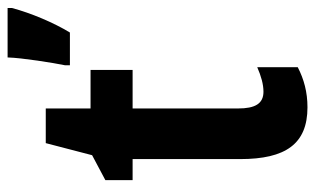

<svg xmlns="http://www.w3.org/2000/svg" viewBox="-178 -622 810 493"><g transform="rotate(-90 226.5 -375.0)"><path d="M453 -749V-760H326C325 -723 312 -642 306 -613V-600H390C415 -641 440 -700 453 -749ZM238 -103C207 -103 195 -125 195 -168V-439H294V-547H195V-662H106L75 -543L11 -509V-439H65V-163C65 -46 104 10 198 10C237 10 270 1 301 -15V-119C278 -109 257 -103 238 -103Z"/></g></svg>

Font: Noto Sans Thai Looped ExtraCondensed
Style: Bold
Weight: 700
Width: 2
Designer: Sasikarn Vongin, Ben Mitchell
Foundry: The Fontpad Ltd
Version: Version 1.001